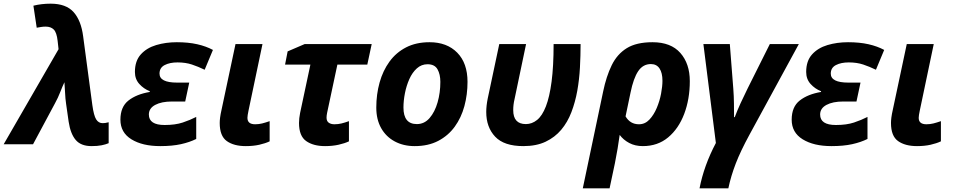

<svg xmlns="http://www.w3.org/2000/svg" viewBox="-65 -786 5194 1046"><path d="M434 10Q376 10 347.5 -23.5Q319 -57 309 -123L295 -221Q291 -247 289.5 -281.5Q288 -316 286 -338Q275 -315 263 -284Q251 -253 235 -224L115 0H-45L254 -518L249 -563Q244 -609 228 -625Q212 -641 184 -641Q171 -641 158.5 -639Q146 -637 135 -635L117 -755Q161 -766 211 -766Q295 -766 336 -720Q377 -674 388 -588L438 -214Q446 -156 459 -135.5Q472 -115 494 -115Q501 -115 508.5 -116Q516 -117 527 -120V-6Q511 1 488.5 5.5Q466 10 434 10Z M808 10Q711 10 651 -27Q591 -64 591 -134Q591 -204 635 -238.5Q679 -273 751 -285V-289Q718 -302 694 -328.5Q670 -355 670 -394Q670 -454 702 -489.5Q734 -525 786 -540.5Q838 -556 898 -556Q961 -556 1009.5 -545Q1058 -534 1095 -514L1050 -406Q1015 -423 980.5 -434.5Q946 -446 902 -446Q860 -446 832 -431.5Q804 -417 804 -385Q804 -336 900 -336H966L944 -233H872Q815 -233 780.5 -214.5Q746 -196 746 -162Q746 -105 832 -105Q890 -105 930.5 -118.5Q971 -132 1004 -149V-29Q968 -11 920.5 -0.5Q873 10 808 10Z M1274 10Q1209 10 1170.5 -17.5Q1132 -45 1132 -116Q1132 -128 1134 -145Q1136 -162 1143 -193L1218 -546H1365L1289 -184Q1283 -156 1283 -144Q1283 -109 1325 -109Q1345 -109 1363 -113.5Q1381 -118 1404 -126V-16Q1381 -5 1348 2.5Q1315 10 1274 10Z M1502 -506 1595 -546H1960L1936 -434H1773L1717 -171Q1714 -156 1714 -145Q1714 -126 1726 -117.5Q1738 -109 1757 -109Q1777 -109 1795.5 -113.5Q1814 -118 1836 -126V-16Q1813 -5 1779.5 2.5Q1746 10 1706 10Q1642 10 1603 -17.5Q1564 -45 1564 -116Q1564 -141 1570 -171L1626 -434H1488Z M2194 10Q2133 10 2085.5 -15.5Q2038 -41 2011.5 -88Q1985 -135 1985 -200Q1985 -272 2003 -336.5Q2021 -401 2057 -450.5Q2093 -500 2147.5 -528Q2202 -556 2275 -556Q2370 -556 2426 -499Q2482 -442 2482 -340Q2482 -271 2465 -208Q2448 -145 2412.5 -96Q2377 -47 2322.5 -18.5Q2268 10 2194 10ZM2206 -110Q2247 -110 2275.5 -143Q2304 -176 2319 -228.5Q2334 -281 2334 -340Q2334 -381 2318.5 -408.5Q2303 -436 2264 -436Q2231 -436 2206 -413.5Q2181 -391 2165 -355Q2149 -319 2141 -278Q2133 -237 2133 -200Q2133 -110 2206 -110Z M2584 -176Q2584 -209 2592 -249L2655 -546H2801L2738 -245Q2731 -216 2731 -186Q2731 -110 2800 -110Q2833 -110 2861 -132.5Q2889 -155 2909 -206.5Q2929 -258 2940 -341.5Q2951 -425 2951 -546H3098Q3098 -484 3094.5 -418.5Q3091 -353 3080 -291.5Q3069 -230 3048 -175Q3027 -120 2992.5 -79Q2958 -38 2907.5 -14Q2857 10 2786 10Q2681 10 2632.5 -41.5Q2584 -93 2584 -176Z M3110 240 3221 -288Q3238 -370 3267.5 -430.5Q3297 -491 3349.5 -523.5Q3402 -556 3490 -556Q3590 -556 3641.5 -497.5Q3693 -439 3693 -344Q3693 -246 3662.5 -165.5Q3632 -85 3575 -37.5Q3518 10 3437 10Q3395 10 3363 -7Q3331 -24 3311 -51Q3306 -13 3299.5 24.5Q3293 62 3285 103L3256 240ZM3416 -109Q3449 -109 3473 -134.5Q3497 -160 3513 -198Q3529 -236 3536.5 -276Q3544 -316 3544 -346Q3544 -389 3528 -413Q3512 -437 3481 -437Q3438 -437 3412 -398.5Q3386 -360 3370 -281L3343 -152Q3368 -109 3416 -109Z M3746 240Q3770 116 3835 -7L3767 -546H3911L3930 -302Q3933 -263 3933.5 -223Q3934 -183 3934 -148H3938Q3951 -183 3970 -224.5Q3989 -266 4008 -304L4129 -546H4287L4018 -52Q3970 36 3943.5 104.5Q3917 173 3903 240Z M4465 10Q4368 10 4308 -27Q4248 -64 4248 -134Q4248 -204 4292 -238.5Q4336 -273 4408 -285V-289Q4375 -302 4351 -328.5Q4327 -355 4327 -394Q4327 -454 4359 -489.5Q4391 -525 4443 -540.5Q4495 -556 4555 -556Q4618 -556 4666.5 -545Q4715 -534 4752 -514L4707 -406Q4672 -423 4637.5 -434.5Q4603 -446 4559 -446Q4517 -446 4489 -431.5Q4461 -417 4461 -385Q4461 -336 4557 -336H4623L4601 -233H4529Q4472 -233 4437.5 -214.5Q4403 -196 4403 -162Q4403 -105 4489 -105Q4547 -105 4587.5 -118.5Q4628 -132 4661 -149V-29Q4625 -11 4577.5 -0.5Q4530 10 4465 10Z M4931 10Q4866 10 4827.5 -17.5Q4789 -45 4789 -116Q4789 -128 4791 -145Q4793 -162 4800 -193L4875 -546H5022L4946 -184Q4940 -156 4940 -144Q4940 -109 4982 -109Q5002 -109 5020 -113.5Q5038 -118 5061 -126V-16Q5038 -5 5005 2.5Q4972 10 4931 10Z"/></svg>

Font: BC Sans
Style: Bold Italic
Weight: 700
Italic angle: -12°
Designer: Monotype Design Team
Province of B.C.
Foundry: Monotype Imaging Inc.
Version: Version 2.000;GOOG;noto-source:20170915:90ef993387c0